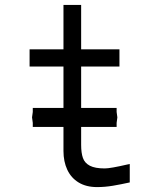

<svg xmlns="http://www.w3.org/2000/svg" viewBox="-20 -751 640 782"><path d="M238.5 -136V-234H113.5V-250.5L110.5 -273L113.5 -295V-311.5H238.5V-480H100.5V-550H238.5V-731H310.5V-550H466.5V-480H310.5V-311.5H455V-295L458 -273L455 -250.5V-234H310.5V-161Q310.5 -128 317.8 -107.5Q325 -87 346 -76Q367 -65 406.5 -65Q429.5 -65 498.5 -81L508.5 -83V-8Q472.5 0 439.8 5.5Q407 11 375.5 11Q331 11 300.2 -7.8Q269.5 -26.5 254 -59.8Q238.5 -93 238.5 -136Z"/></svg>

Font: JuliaMono Light
Style: Regular
Weight: 300
Monospace: yes
Designer: cormullion
Foundry: corm
Version: Version 0.054; ttfautohint (v1.8.4)